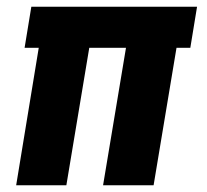

<svg xmlns="http://www.w3.org/2000/svg" viewBox="-20 -550 616 570"><path d="M28 0H177L245 -408H354L286 0H436L504 -408H545L565 -530H73L53 -408H95Z"/></svg>

Font: Iosevka Sparkle Heavy
Style: Italic
Weight: 900
Italic angle: -9°
Designer: Belleve Invis
Foundry: Belleve Invis
Version: Version 4.5.0; ttfautohint (v1.8.3)